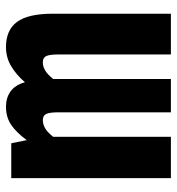

<svg xmlns="http://www.w3.org/2000/svg" viewBox="6 -609 603 655"><g transform="rotate(-90 307.5 -281.5)"><path d="M474.4 -562.6Q532.3 -562.6 560.3 -524.9Q588.2 -487.2 588.2 -403.1V0H449.2V-384.6Q449.2 -413.3 443.8 -425.1Q438.5 -436.9 422.1 -436.9Q409.2 -436.9 395.6 -429.5Q382.1 -422.1 365.6 -401.5V0H251.8V-384.6Q251.8 -413.3 246.4 -425.1Q241 -436.9 224.6 -436.9Q211.8 -436.9 198.2 -429.5Q184.6 -422.1 168.2 -401.5V0H27.2V-544.6H146.2L156.9 -491.8Q182.6 -526.7 208.7 -544.6Q234.9 -562.6 270.8 -562.6Q301.5 -562.6 323.3 -546.9Q345.1 -531.3 354.4 -497.9Q379 -526.7 408.7 -544.6Q438.5 -562.6 474.4 -562.6Z"/></g></svg>

Font: FiraCode Nerd Font Mono
Style: Bold
Weight: 700
Monospace: yes
Designer: Carrois Corporate, Edenspiekermann AG, Nikita Prokopov
Foundry: Carrois Corporate, Edenspiekermann AG, Nikita Prokopov
Version: Version 6.002;Nerd Fonts 3.3.0